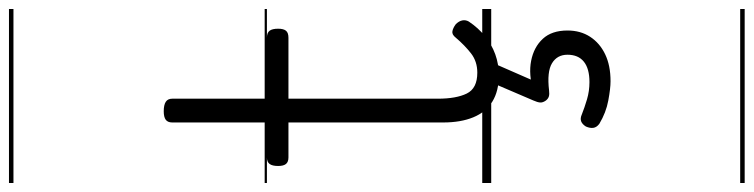

<svg xmlns="http://www.w3.org/2000/svg" viewBox="-646 -469 1680 428"><g transform="rotate(-90 194.0 -255.0)"><path d="M240 17Q205 17 181.5 2.5Q158 -12 146.5 -40Q135 -68 135 -107V-452H57Q47 -452 42.5 -457.5Q38 -463 38 -475Q38 -488 42.5 -494Q47 -500 57 -500H135V-711Q135 -721 141 -725.5Q147 -730 160 -730Q174 -730 181 -725.5Q188 -721 188 -711V-500H324Q335 -500 339.5 -494Q344 -488 344 -475Q344 -463 339.5 -457.5Q335 -452 324 -452H188V-119Q188 -78 199.5 -54.5Q211 -31 246 -31Q271 -31 289 -45Q307 -59 324 -79Q331 -88 338.5 -86.5Q346 -85 354 -79Q361 -72 362.5 -64.5Q364 -57 360 -50Q346 -29 327.5 -14Q309 1 287 9Q265 17 240 17ZM227 266Q211 266 184 261Q157 256 132 241Q124 235 123 227.5Q122 220 126 211Q131 203 137.5 200.5Q144 198 153 202Q168 208 186.5 213.5Q205 219 225 219Q255 219 270.5 206.5Q286 194 286 170Q286 147 267 135.5Q248 124 206 129Q198 130 193 128.5Q188 127 184 122Q179 115 179.5 109Q180 103 184 94L226 -4H271L222 108L205 94Q242 83 272.5 89Q303 95 321.5 115Q340 135 340 170Q340 199 326 220.5Q312 242 287 254Q262 266 227 266ZM0 555H388V565H0ZM0 -20H388V0H0ZM0 -505H388V-500H0ZM0 -1075H388V-1065H0Z"/></g></svg>

Font: Playwrite AR Guides
Style: Regular
Weight: 400
Designer: Veronika Burian, José Scaglione
Foundry: TypeTogether
Version: Version 1.003